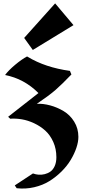

<svg xmlns="http://www.w3.org/2000/svg" viewBox="-20 -972 507 1129"><path d="M412.1 -824.2 172.9 -678.2 122.1 -749 304.2 -952.1ZM9.8 -530.8Q29.8 -558.1 68.8 -590.8Q107.9 -623.5 139.2 -640.1Q140.6 -639.2 144 -637.2Q246.6 -575.2 391.1 -555.2L399.9 -534.2Q344.7 -476.6 306.4 -443.1Q268.1 -409.7 196.8 -361.8Q233.9 -363.3 274.9 -352.3Q315.9 -341.3 353.8 -318.8Q391.6 -296.4 416.3 -256.6Q440.9 -216.8 440.9 -167Q440.9 -137.7 429.2 -102.8Q417.5 -67.9 396 -32Q374.5 3.9 341.8 36.4Q309.1 68.8 270.3 93Q231.4 117.2 181.2 128.9Q130.9 140.6 78.1 134.8L66.9 118.2L173.8 47.9Q189 53.7 206.8 55.2Q224.6 56.6 243.2 52Q261.7 47.4 276.9 36.6Q292 25.9 301.8 4.2Q311.5 -17.6 311.5 -47.4Q311.5 -96.7 293.2 -137.5Q274.9 -178.2 246.1 -204.1Q217.3 -230 180.9 -247.1Q144.5 -264.2 108.6 -270.3Q72.8 -276.4 40 -273.9L27.8 -285.2L206.1 -424.8Q121.6 -509.3 9.8 -530.8Z"/></svg>

Font: KJV1611
Style: Regular
Weight: 400
Version: Version 3.6.1